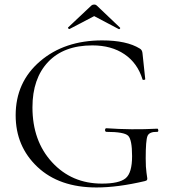

<svg xmlns="http://www.w3.org/2000/svg" viewBox="-20 -814 755 846"><path d="M280 -693 383 -790Q388 -794 395 -794Q402 -794 406 -790L508 -693Q510 -692 509.5 -689.5Q509 -687 506.5 -686Q504 -685 503 -686L395 -743L286 -686Q285 -686 283 -687Q281 -688 280 -690Q279 -692 280 -693ZM405 12Q241 12 145 -78.5Q49 -169 49 -306Q49 -452 156.5 -544Q264 -636 430 -636Q538 -636 596 -600Q607 -594 608 -578L620 -465Q620 -463 614.5 -462Q609 -461 608 -464Q586 -536 528.5 -575Q471 -614 387 -614Q261 -614 192 -541Q123 -468 123 -341Q123 -193 209.5 -99Q296 -5 429 -5Q505 -5 533.5 -28.5Q562 -52 562 -126Q562 -199 544.5 -216Q527 -233 449 -233Q445 -233 443.5 -237Q442 -241 443.5 -245Q445 -249 448 -249Q560 -241 673 -247Q677 -247 677.5 -240Q678 -233 673 -233Q638 -234 630 -215Q622 -196 622 -116Q622 -76 625.5 -53Q629 -30 629 -28Q629 -22 627 -20Q625 -18 618 -16Q499 12 405 12Z"/></svg>

Font: Cormorant
Style: Regular
Weight: 400
Designer: Christian Thalmann (Catharsis Fonts)
Version: Version 1.000;PS 001.000;hotconv 1.0.70;makeotf.lib2.5.58329